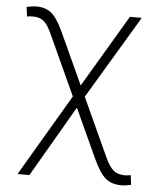

<svg xmlns="http://www.w3.org/2000/svg" viewBox="-53 -573 692 834"><g transform="rotate(5 293.0 -156.0)"><path d="M53.7 205.1 263.7 -151.4 144 -412.6Q126 -453.1 108.2 -467.8Q90.3 -482.4 60.1 -482.4Q42.5 -482.4 35.2 -480L29.8 -521.5Q57.6 -527.3 69.8 -527.3Q112.3 -527.3 137.9 -506.1Q163.6 -484.9 189.9 -427.7L293.5 -202.1L480.5 -517.6H532.2L315.4 -154.8L433.1 101.6Q451.2 140.6 469.5 155.3Q487.8 169.9 519 169.9Q532.2 169.9 543.9 167L549.3 209Q521.5 214.8 509.3 214.8Q464.8 214.8 438.5 192.9Q412.1 170.9 384.8 111.8L285.6 -104.5L105.5 205.1Z"/></g></svg>

Font: Caskaydia Cove ExtraLight
Style: Regular
Weight: 200
Monospace: yes
Designer: Aaron Bell
Foundry: Saja Typeworks
Version: Version 4.300; ttfautohint (v1.8.3)